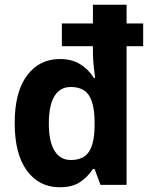

<svg xmlns="http://www.w3.org/2000/svg" viewBox="-20 -780 634 810"><path d="M232 10Q145 10 93.5 -60Q42 -130 42 -261Q42 -392 94 -461.5Q146 -531 233 -531Q283 -531 318.5 -509Q354 -487 376 -451H381Q378 -476 375 -505.5Q372 -535 372 -557V-585H241V-681H372V-760H514V-681H584V-585H514V0H404L379 -67H372Q349 -32 316.5 -11Q284 10 232 10ZM279 -105Q332 -105 355 -139.5Q378 -174 379 -246V-264Q379 -338 356.5 -375.5Q334 -413 278 -413Q233 -413 209.5 -374Q186 -335 186 -259Q186 -183 210 -144Q234 -105 279 -105Z"/></svg>

Font: Noto Sans SemiCondensed
Style: Bold
Weight: 700
Width: 4
Designer: Monotype Design Team
Foundry: Monotype Imaging Inc.
Version: Version 2.013; ttfautohint (v1.8.4.7-5d5b)